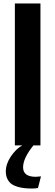

<svg xmlns="http://www.w3.org/2000/svg" viewBox="-20 -830 315 1096"><path d="M64.9 0V-810.1H210.9V0H170.9Q111.8 72.8 111.8 125Q111.8 179.2 184.1 179.2Q194.3 179.2 213.9 176.8L196.8 243.2Q183.6 246.1 163.1 246.1Q139.2 246.1 120.1 244.1Q101.1 242.2 80.1 236.1Q59.1 230 45.2 219.7Q31.2 209.5 22.2 191.4Q13.2 173.3 13.2 148.9Q13.2 106.4 41.7 63.5Q70.3 20.5 106.9 0Z"/></svg>

Font: Oswald Medium
Style: Regular
Weight: 500
Designer: Vernon Adams
Foundry: Vernon Adams
Version: Version 4.103